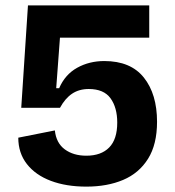

<svg xmlns="http://www.w3.org/2000/svg" viewBox="-20 -680 651 714"><path d="M301 14Q226 14 169 -7.5Q112 -29 80 -70Q48 -111 48 -168L184 -195Q189 -148 221 -124.5Q253 -101 301 -101Q356 -101 386 -131.5Q416 -162 416 -224Q416 -280 391 -314.5Q366 -349 310 -349Q274 -349 248 -331.5Q222 -314 203 -279H59L84 -660H535V-540H203L189 -352H200Q222 -403 267 -428Q312 -453 368 -453Q466 -453 515 -391.5Q564 -330 564 -227Q564 -143 530.5 -89.5Q497 -36 438 -11Q379 14 301 14Z"/></svg>

Font: Bricolage Grotesque 10pt Bricolage Grotesque 10pt Regular
Style: Bold
Weight: 700
Designer: Mathieu Triay
Foundry: Atelier Triay
Version: Version 1.000; ttfautohint (v1.8.4.7-5d5b);gftools[0.9.32]